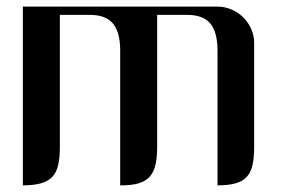

<svg xmlns="http://www.w3.org/2000/svg" viewBox="-20 -558 857 578"><path d="M634.8 -538.1Q656.7 -538.1 676.8 -529.5Q696.8 -521 711.9 -506.1Q727.1 -491.2 736.1 -471.2Q745.1 -451.2 745.1 -428.7V-114.3Q745.1 -82.5 740 -60.5Q734.9 -38.6 722.4 -25.1Q710 -11.7 688.5 -5.9Q667 0 634.8 0V-405.3Q634.8 -461.4 613 -487.3Q591.3 -513.2 543.9 -513.2H453.1V-114.3Q453.1 -88.9 449.7 -69.8Q446.3 -50.8 438.7 -37.4Q431.2 -23.9 418.2 -15.6Q405.3 -7.3 386.2 -3.4Q373.5 -1 354 0H341.8V-410.6Q340.8 -463.9 318.8 -488.5Q296.9 -513.2 251 -513.2H160.2V-114.3Q160.2 -82.5 155 -60.5Q149.9 -38.6 137 -25.1Q124 -11.7 102.5 -5.9Q81.1 0 48.8 0V-538.1H634.8Z"/></svg>

Font: Unique
Style: Regular
Weight: 400
Designer: Anna Pocius (aka Artmaker)
Foundry: Anna Pocius
Version: Version 1.000 2013 initial release